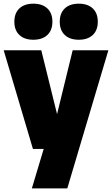

<svg xmlns="http://www.w3.org/2000/svg" viewBox="-26 -830 624 1070"><path d="M379 -550H578L349 220H151.5L217.5 0H157.5L-5.5 -550H204L292 -194ZM54 -709Q54 -756.5 82 -783Q110 -809.5 160 -809.5Q210 -809.5 238 -783Q266 -756.5 266 -709Q266 -661.5 238 -635Q210 -608.5 160 -608.5Q110 -608.5 82 -635Q54 -661.5 54 -709ZM307 -709Q307 -756.5 335 -783Q363 -809.5 413 -809.5Q463 -809.5 491 -783Q519 -756.5 519 -709Q519 -661.5 491 -635Q463 -608.5 413 -608.5Q363 -608.5 335 -635Q307 -661.5 307 -709Z"/></svg>

Font: Encode Sans Semi Condensed Black
Style: Regular
Weight: 900
Width: 4
Designer: Multiple Designers
Foundry: Impallari Type
Version: Version 2.000